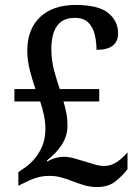

<svg xmlns="http://www.w3.org/2000/svg" viewBox="-20 -744 559 774"><path d="M372 10Q343 10 318.5 2.5Q294 -5 271 -14Q248 -23 226 -29Q204 -35 178 -35Q149 -35 122.5 -26Q96 -17 70 -3L54 5V-50L74 -64Q95 -77 115.5 -99.5Q136 -122 149.5 -153Q163 -184 163 -224Q163 -253 157 -280.5Q151 -308 142 -335H38V-385H123Q112 -416 101 -458Q90 -500 90 -540Q90 -626 141.5 -675Q193 -724 285 -724Q377 -724 416.5 -691.5Q456 -659 456 -610Q456 -543 369 -543Q369 -575 362 -604.5Q355 -634 336 -653Q317 -672 281 -672Q233 -672 210 -639.5Q187 -607 187 -545Q187 -500 199 -456.5Q211 -413 221 -385H380V-335H236Q243 -311 247.5 -287.5Q252 -264 252 -237Q252 -196 229 -160.5Q206 -125 169 -97L171 -93Q188 -103 205 -107.5Q222 -112 238 -112Q257 -112 279.5 -105.5Q302 -99 322 -93Q342 -87 362 -81Q382 -75 399 -75Q428 -75 452 -91.5Q476 -108 494 -130V-62Q477 -39 447.5 -14.5Q418 10 372 10Z"/></svg>

Font: Noto Serif Georgian SemiCondensed Medium
Style: Regular
Weight: 500
Width: 4
Designer: Monotype Design Team, Akaki Razmadze
Foundry: Google LLC
Version: Version 2.003; ttfautohint (v1.8.4.7-5d5b)